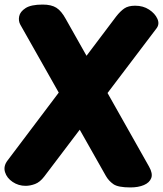

<svg xmlns="http://www.w3.org/2000/svg" viewBox="-22 -805 714 841"><path d="M67 -697Q58 -713 62 -733.5Q66 -754 90 -769.5Q114 -785 165 -785Q203 -785 225 -771Q247 -757 266 -722L631 -75Q648 -45 640.5 -25Q633 -5 608.5 5.5Q584 16 549 16Q495 16 474.5 1.5Q454 -13 442 -34ZM172 -32Q153 -7 131.5 1Q110 9 90 9Q59 9 33.5 -8Q8 -25 0 -51Q-8 -77 11 -102L487 -733Q505 -756 522.5 -768Q540 -780 570 -780Q605 -780 631 -763Q657 -746 667.5 -722.5Q678 -699 663 -680Z"/></svg>

Font: Playpen Sans ExtraBold
Style: Regular
Weight: 800
Designer: Laura Meseguer, Veronika Burian, José Scaglione
Foundry: TypeTogether
Version: Version 1.001